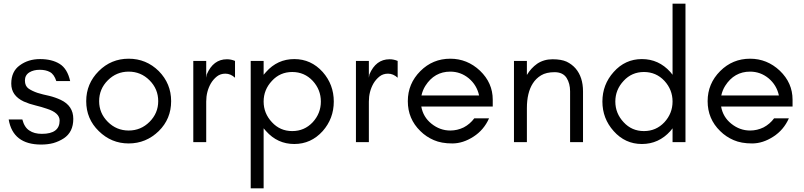

<svg xmlns="http://www.w3.org/2000/svg" viewBox="-20 -770 4353 1040"><path d="M207 -45Q303 -45 303 -117Q303 -159 234 -181Q205 -191 172 -199Q138 -207 109 -220Q75 -236 58 -260Q41 -284 41 -317Q41 -383 87 -416Q133 -450 197 -450Q261 -450 303 -424Q345 -398 360 -331H285Q273 -368 250 -380Q228 -392 195 -392Q162 -392 139 -378Q115 -363 115 -334Q115 -304 135 -290Q154 -277 183 -267Q212 -258 246 -251Q279 -243 309 -229Q377 -197 377 -126Q377 -55 326 -21Q300 -4 269 5Q239 13 203 13Q50 13 27 -123H101Q112 -80 139 -63Q165 -45 207 -45Z M790 -335Q743 -382 677 -382Q611 -382 564 -335Q517 -288 517 -222Q517 -157 564 -110Q611 -63 677 -63Q743 -63 790 -110Q837 -157 837 -222Q837 -288 790 -335ZM840 -60Q771 7 677 7Q583 7 515 -60Q447 -126 447 -222Q447 -317 515 -385Q582 -452 677 -452Q772 -452 840 -385Q907 -317 907 -222Q907 -126 840 -60Z M1253 -349Q1229 -371 1201 -371Q1174 -371 1155 -356Q1135 -340 1122 -318Q1097 -274 1097 -220V0H1027V-440H1097V-349L1100 -367Q1135 -449 1209 -449Q1232 -449 1253 -440Z M1338 250V-440H1408V-365L1421 -380Q1483 -450 1574 -450Q1665 -450 1728 -380Q1788 -312 1788 -220Q1788 -128 1728 -60Q1665 10 1574 10Q1483 10 1421 -60L1408 -75V250ZM1674 -332Q1629 -380 1563 -380Q1497 -380 1453 -332Q1408 -284 1408 -220Q1408 -156 1453 -108Q1497 -60 1563 -60Q1629 -60 1674 -108Q1718 -156 1718 -220Q1718 -284 1674 -332Z M2134 -349Q2110 -371 2082 -371Q2055 -371 2036 -356Q2016 -340 2003 -318Q1978 -274 1978 -220V0H1908V-440H1978V-349L1981 -367Q2016 -449 2090 -449Q2113 -449 2134 -440Z M2649 -193H2262Q2272 -136 2317 -100Q2363 -63 2419 -63Q2457 -63 2492 -80Q2526 -98 2549 -129H2629Q2601 -66 2545 -30Q2488 7 2430 7Q2371 7 2330 -11Q2288 -29 2257 -60Q2189 -126 2189 -222Q2189 -317 2257 -385Q2324 -452 2419 -452Q2511 -452 2580 -387Q2649 -321 2649 -230ZM2575 -253Q2563 -309 2519 -346Q2475 -382 2419 -382Q2333 -382 2284 -305Q2269 -281 2263 -253Z M3068 -275Q3068 -318 3049 -348Q3029 -379 2984 -379Q2939 -379 2911 -362Q2883 -345 2866 -318Q2834 -268 2834 -184V0H2764V-440H2834V-364Q2856 -401 2890 -425Q2926 -449 2973 -449Q3020 -449 3049 -436Q3078 -422 3098 -399Q3138 -352 3138 -275V0H3068Z M3579 -332Q3534 -380 3468 -380Q3402 -380 3358 -332Q3313 -284 3313 -220Q3313 -156 3358 -108Q3402 -60 3468 -60Q3534 -60 3579 -108Q3623 -156 3623 -220Q3623 -284 3579 -332ZM3623 0V-75L3611 -60Q3548 10 3457 10Q3366 10 3304 -60Q3243 -128 3243 -220Q3243 -312 3304 -380Q3366 -450 3457 -450Q3548 -450 3611 -380L3623 -365V-750H3693V0Z M4273 -193H3886Q3896 -136 3941 -100Q3987 -63 4043 -63Q4081 -63 4116 -80Q4150 -98 4173 -129H4253Q4225 -66 4169 -30Q4112 7 4054 7Q3995 7 3954 -11Q3912 -29 3881 -60Q3813 -126 3813 -222Q3813 -317 3881 -385Q3948 -452 4043 -452Q4135 -452 4204 -387Q4273 -321 4273 -230ZM4199 -253Q4187 -309 4143 -346Q4099 -382 4043 -382Q3957 -382 3908 -305Q3893 -281 3887 -253Z"/></svg>

Font: Glacial Indifference
Style: Regular
Weight: 400
Designer: Alfredo Marco Pradil
Version: Version 1.00